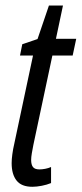

<svg xmlns="http://www.w3.org/2000/svg" viewBox="-20 -678 301 707"><path d="M99.1 9.8Q59.1 9.8 41 -13.2Q22.9 -36.1 22.9 -77.1Q22.9 -91.3 25.4 -109.9Q27.8 -128.4 32.7 -149.4L101.6 -473.6H53.7L62 -515.1L118.2 -534.2L160.2 -657.7H211.9L186 -535.2H260.7L247.6 -473.6H172.9L103 -145Q99.6 -128.4 97.2 -113.8Q94.7 -99.1 94.7 -88.9Q94.7 -71.3 101.6 -62.7Q108.4 -54.2 125 -54.2Q134.8 -54.2 146.5 -56.4Q158.2 -58.6 168 -63V-3.9Q152.8 2.4 133.8 6.1Q114.7 9.8 99.1 9.8Z"/></svg>

Font: Open Sans Condensed
Style: Italic
Weight: 400
Width: 3
Italic angle: -12°
Designer: Monotype Design Team
Foundry: Monotype Imaging Inc.
Version: Version 3.000